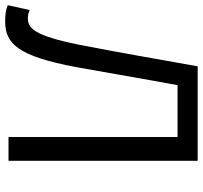

<svg xmlns="http://www.w3.org/2000/svg" viewBox="-41 -732 786 744"><g transform="rotate(90 352.0 -360.0)"><path d="M63 13C150 13 198 -38 240 -262C264 -393 285 -521 310 -655H511V0H603V-733H237C208 -572 183 -425 153 -272C118 -99 89 -75 51 -75C39 -75 30 -77 19 -82L0 3C20 11 39 13 63 13Z"/></g></svg>

Font: Source Han Sans CN Regular
Style: Regular
Weight: 400
Designer: Ryoko NISHIZUKA (kana & ideographs); Paul D. Hunt (Latin, Greek & Cyrillic); Wenlong ZHANG (bopomofo); Sandoll Communica
Foundry: Adobe Systems Incorporated
Version: Version 1.004;PS 1.004;hotconv 1.0.82;makeotf.lib2.5.63406